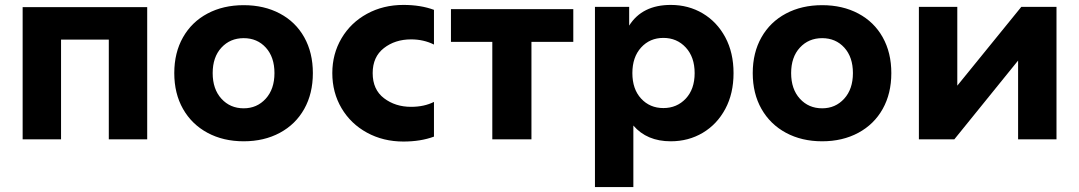

<svg xmlns="http://www.w3.org/2000/svg" viewBox="-20 -566 4384 780"><path d="M72 -537H578V0H422V-405H228V0H72Z M688 -269Q688 -352 723.5 -414.5Q759 -477 823 -511Q887 -545 970 -545Q1053 -545 1117 -511Q1181 -477 1216 -414.5Q1251 -352 1251 -269Q1251 -186 1216 -123.5Q1181 -61 1117 -26.5Q1053 8 970 8Q887 8 823 -26.5Q759 -61 723.5 -123.5Q688 -186 688 -269ZM1095 -269Q1095 -334 1060 -372.5Q1025 -411 970 -411Q915 -411 879.5 -372.5Q844 -334 844 -269Q844 -204 879.5 -165Q915 -126 970 -126Q1024 -126 1059.5 -165Q1095 -204 1095 -269Z M1330 -269Q1330 -347 1367.5 -410.5Q1405 -474 1471 -510Q1537 -546 1619 -546Q1689 -546 1743 -526V-385Q1701 -406 1650 -406Q1585 -406 1539.5 -370.5Q1494 -335 1494 -269Q1494 -202 1540 -167Q1586 -132 1650 -132Q1703 -132 1743 -152V-11Q1689 9 1619 9Q1537 9 1471 -27Q1405 -63 1367.5 -126.5Q1330 -190 1330 -269Z M1980 -396H1812V-529H2309V-396H2139V0H1980Z M2960 -269Q2960 -186 2926.5 -123.5Q2893 -61 2835 -26.5Q2777 8 2705 8Q2608 8 2553 -56V194H2397V-538H2536V-462Q2589 -546 2705 -546Q2777 -546 2835 -511.5Q2893 -477 2926.5 -414.5Q2960 -352 2960 -269ZM2549 -269Q2549 -204 2584.5 -165.5Q2620 -127 2675 -127Q2730 -127 2766 -165.5Q2802 -204 2802 -269Q2802 -334 2766 -373Q2730 -412 2675 -412Q2620 -412 2584.5 -373Q2549 -334 2549 -269Z M3038 -269Q3038 -352 3073.5 -414.5Q3109 -477 3173 -511Q3237 -545 3320 -545Q3403 -545 3467 -511Q3531 -477 3566 -414.5Q3601 -352 3601 -269Q3601 -186 3566 -123.5Q3531 -61 3467 -26.5Q3403 8 3320 8Q3237 8 3173 -26.5Q3109 -61 3073.5 -123.5Q3038 -186 3038 -269ZM3445 -269Q3445 -334 3410 -372.5Q3375 -411 3320 -411Q3265 -411 3229.5 -372.5Q3194 -334 3194 -269Q3194 -204 3229.5 -165Q3265 -126 3320 -126Q3374 -126 3409.5 -165Q3445 -204 3445 -269Z M3713 -538H3869V-218L4129 -538H4272V0H4116V-320L3857 0H3713Z"/></svg>

Font: Chess Sans
Style: Bold
Weight: 700
Designer: Wolf Bōese
Foundry: Wolf Bōese
Version: Version 7.223